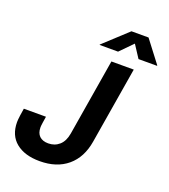

<svg xmlns="http://www.w3.org/2000/svg" viewBox="-168 -1067 1056 1198"><g transform="rotate(20 360.5 -468.0)"><path d="M234.4 10.3Q134.8 10.3 77.1 -36.6Q19.5 -83.5 19.5 -170.9Q19.5 -178.7 20.3 -188.2Q21 -197.8 23.4 -215.6Q25.9 -233.4 30.8 -263.7H177.7Q173.3 -235.8 171.1 -221.4Q168.9 -207 168.5 -200.7Q168 -194.3 168 -189.9Q168 -151.9 188.7 -132.1Q209.5 -112.3 247.1 -112.3Q290 -112.3 320.1 -138.9Q350.1 -165.5 358.9 -217.8L443.4 -727.5H591.8L507.3 -218.3Q489.3 -108.9 418.5 -49.3Q347.7 10.3 234.4 10.3ZM461.4 -799.3H338.9L339.4 -802.2L496.6 -947.3H609.9L720.7 -802.2L720.2 -799.3H597.2L543 -882.3Z"/></g></svg>

Font: Inter 20pt
Style: Bold Italic
Weight: 700
Italic angle: -9.3988°
Version: Version 4.001;git-66647c0bb